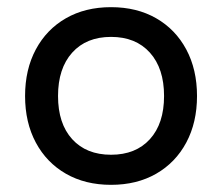

<svg xmlns="http://www.w3.org/2000/svg" viewBox="-20 -504 620 536"><path d="M290 12Q218 12 164 -19Q110 -50 80 -106Q50 -162 50 -236Q50 -310 80 -366Q110 -422 164 -453Q218 -484 290 -484Q362 -484 416 -453Q470 -422 500 -366Q530 -310 530 -236Q530 -162 500 -106Q470 -50 416 -19Q362 12 290 12ZM290 -72Q359 -72 398.5 -115.5Q438 -159 438 -236Q438 -313 398.5 -357Q359 -401 290 -401Q221 -401 181.5 -357Q142 -313 142 -236Q142 -159 181.5 -115.5Q221 -72 290 -72Z"/></svg>

Font: Sometype Mono Medium
Style: Regular
Weight: 500
Monospace: yes
Designer: Ryoichi Tsunekawa
Foundry: Dharma Type
Version: Version 1.000; ttfautohint (v1.8.3)